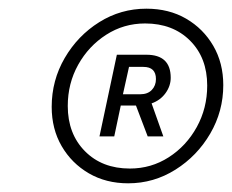

<svg xmlns="http://www.w3.org/2000/svg" viewBox="-20 -733 534 442"><path d="M275 -311Q224 -311 184.5 -334Q145 -357 122 -396.5Q99 -436 99 -487Q99 -548 129 -599.5Q159 -651 208.5 -682Q258 -713 317 -713Q369 -713 408.5 -690Q448 -667 471 -627.5Q494 -588 494 -537Q494 -477 464 -425.5Q434 -374 384 -342.5Q334 -311 275 -311ZM279 -345Q328 -345 368.5 -371Q409 -397 433 -440.5Q457 -484 457 -536Q457 -600 417.5 -639.5Q378 -679 314 -679Q265 -679 224.5 -653Q184 -627 160 -584Q136 -541 136 -489Q136 -425 175.5 -385Q215 -345 279 -345ZM209 -419 249 -607H317Q373 -607 373 -554Q373 -535 361 -518.5Q349 -502 329 -495L356 -419H320L293 -490H258L243 -419ZM310 -579H277L263 -516H303Q320 -516 329.5 -526Q339 -536 339 -551Q339 -579 310 -579Z"/></svg>

Font: Red Hat Display
Style: Italic
Weight: 400
Italic angle: -12°
Designer: Pentagram, MCKL
Foundry: Pentagram, MCKL
Version: Version 1.023; ttfautohint (v1.8.3)